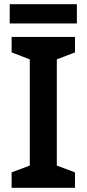

<svg xmlns="http://www.w3.org/2000/svg" viewBox="-20 -889 410 909"><path d="M335 0H35V-73L121 -105V-608L35 -641V-714H335V-641L249 -608V-105L335 -73ZM344 -869V-778H26V-869Z"/></svg>

Font: Noto Sans Bassa Vah SemiBold
Style: Regular
Weight: 600
Designer: Monotype Design Team
Foundry: Monotype Imaging Inc.
Version: Version 2.002; ttfautohint (v1.8.4.7-5d5b)